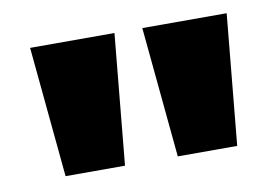

<svg xmlns="http://www.w3.org/2000/svg" viewBox="-46 -824 663 455"><g transform="rotate(-10 285.5 -597.0)"><path d="M252 -754 222 -440H79L49 -754ZM522 -754 492 -440H349L319 -754Z"/></g></svg>

Font: Geostar Fill
Style: Regular
Weight: 400
Designer: Joe Prince
Foundry: Joe Prince
Version: Version 1.002